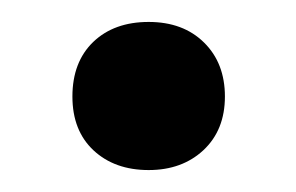

<svg xmlns="http://www.w3.org/2000/svg" viewBox="-20 -148 270 175"><path d="M115.5 7Q84.5 7 65.2 -11Q46 -29 46 -60Q46 -91.5 65 -109.8Q84 -128 115.5 -128Q147 -128 166 -109.2Q185 -90.5 185 -60Q185 -29.5 165.5 -11.2Q146 7 115.5 7Z"/></svg>

Font: Encode Sans SemiCondensed SemiCondensed Medium
Style: Regular
Weight: 500
Width: 4
Designer: Multiple Designers
Foundry: Impallari Type
Version: Version 3.000; ttfautohint (v1.8.3) -l 8 -r 50 -G 200 -x 14 